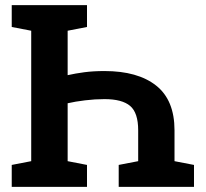

<svg xmlns="http://www.w3.org/2000/svg" viewBox="-20 -731 807 751"><path d="M25.9 0V-85.9L102.1 -100.6V-610.8L25.9 -625.5V-710.9H320.3V-625.5L244.6 -610.8V-437Q274.9 -443.8 310.1 -448.5Q345.2 -453.1 388.7 -453.1Q519 -453.1 590.8 -396.2Q662.6 -339.4 662.6 -221.2V-100.6L738.8 -85.9V0H444.3V-85.9L520.5 -100.6V-221.2Q520.5 -290 489 -316.7Q457.5 -343.3 388.7 -343.3Q351.6 -343.3 313 -338.6Q274.4 -334 244.6 -327.1V-100.6L320.3 -85.9V0Z"/></svg>

Font: Roboto Slab
Style: Bold
Weight: 700
Designer: Google
Version: Version 2.000; ttfautohint (v1.8.1.43-b0c9)